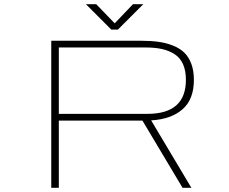

<svg xmlns="http://www.w3.org/2000/svg" viewBox="-20 -894 1090 914"><path d="M662 -874 541 -753H510L389 -874H438L526 -783L613 -874ZM849 0 658 -320H260V0H224V-700H651Q697.5 -700 734 -695Q770.5 -690 803 -677.2Q835.5 -664.5 857 -643.8Q878.5 -623 890.8 -590.2Q903 -557.5 903 -514Q903 -421 849 -373.8Q795 -326.5 699.5 -321L891 0ZM260 -668V-352H682Q865 -352 865 -514Q865 -557.5 851.5 -588Q838 -618.5 811.5 -635.8Q785 -653 751.5 -660.5Q718 -668 673 -668Z"/></svg>

Font: League Mono Extended Thin
Style: Regular
Weight: 100
Width: 9
Designer: Tyler Finck
Foundry: The League of Moveable Type / Tyler Finck
Version: Version 2.210